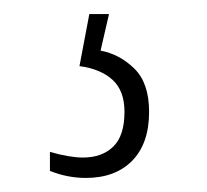

<svg xmlns="http://www.w3.org/2000/svg" viewBox="-20 -29 294 273"><path d="M102 224Q76 224 51 214V187Q79 195 98 195Q125 195 141 179.5Q157 164 157 130Q157 100 140 84.5Q123 69 93 65L107 -9H135L123 43Q150 48 171 68.5Q192 89 192 130Q192 175 168 199.5Q144 224 102 224Z"/></svg>

Font: Noto Serif Tamil ExtraCondensed ExtraLight
Style: Italic
Weight: 200
Width: 2
Italic angle: -12°
Designer: Indian Type Foundry, Tom Grace, and the Monotype Design Team
Foundry: Monotype Imaging Inc.
Version: Version 2.003; ttfautohint (v1.8.4.7-5d5b)